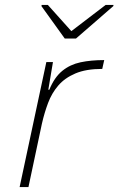

<svg xmlns="http://www.w3.org/2000/svg" viewBox="-20 -763 483 783"><path d="M60 0 169 -510H196L177 -397H181Q202 -448 234 -474Q266 -500 308.5 -509Q351 -518 405 -518L397 -482Q331 -482 287.5 -463.5Q244 -445 217.5 -414Q191 -383 176 -343Q161 -303 151 -259L96 0ZM244 -606 149 -738 150 -743H175L271 -636L411 -743H443L442 -738L290 -606Z"/></svg>

Font: Saira Expanded Thin
Style: Italic
Weight: 250
Width: 7
Italic angle: -12°
Designer: Hector Gatti with collaboration of the Omnibus-Type team
Foundry: Omnibus-Type
Version: Version 1.101